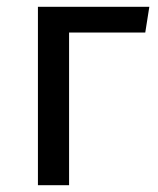

<svg xmlns="http://www.w3.org/2000/svg" viewBox="-20 -547 466 567"><path d="M92 0V-527H421L409 -451H184V0Z"/></svg>

Font: Fira GO
Style: Regular
Weight: 400
Designer: Carrois Corporate
Foundry: Carrois Corporate GbR
Version: Version 0.300